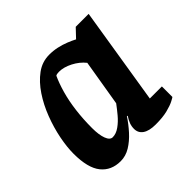

<svg xmlns="http://www.w3.org/2000/svg" viewBox="-139 -653 799 799"><g transform="rotate(-45 261.0 -253.0)"><path d="M142 11Q87 11 56 -27.5Q25 -66 25 -150Q25 -189 34.5 -237Q44 -285 62.5 -333.5Q81 -382 108 -422.5Q135 -463 169 -488Q203 -513 245 -513Q269 -513 291.5 -508Q314 -503 334 -495Q354 -487 369 -479L405 -517H481L412 -88H483V-26Q481 -24 465.5 -16Q450 -8 422.5 -1Q395 6 353 6Q315 6 295.5 -7.5Q276 -21 276 -45Q276 -60 281 -73.5Q286 -87 296 -102L293 -104Q274 -75 250 -48.5Q226 -22 199 -5.5Q172 11 142 11ZM189 -83Q209 -83 229.5 -97.5Q250 -112 267.5 -133Q285 -154 299 -173L333 -377Q313 -402 282 -418Q251 -434 223 -434Q216 -434 211.5 -433Q207 -432 204 -430Q190 -400 178.5 -359.5Q167 -319 161 -271Q155 -223 155 -171Q155 -131 164 -107Q173 -83 189 -83Z"/></g></svg>

Font: Faustina Light
Style: Bold Italic
Weight: 700
Italic angle: -8°
Version: Version 1.200